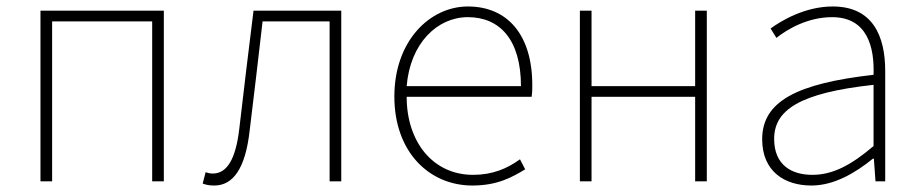

<svg xmlns="http://www.w3.org/2000/svg" viewBox="-20 -560 2844 593"><path d="M105 0H141V-494H450V0H486V-527H105Z M642 13C700 13 738 -40 751 -156C765 -270 778 -381 791 -494H998V0H1034V-527H763C748 -405 733 -284 719 -162C708 -68 681 -24 637 -24C628 -24 622 -26 615 -28L606 7C617 11 626 13 642 13Z M1439 13C1517 13 1562 -13 1602 -37L1586 -68C1546 -39 1501 -20 1441 -20C1317 -20 1236 -122 1236 -261H1622C1624 -275 1624 -286 1624 -297C1624 -453 1547 -540 1425 -540C1308 -540 1198 -434 1198 -262C1198 -90 1306 13 1439 13ZM1236 -294C1247 -427 1331 -507 1425 -507C1524 -507 1589 -437 1589 -294Z M1771 0H1807V-261H2127V0H2163V-527H2127V-294H1807V-527H1771Z M2486 13C2556 13 2622 -26 2676 -70H2679L2684 0H2714V-341C2714 -448 2676 -540 2552 -540C2466 -540 2393 -496 2360 -472L2378 -443C2412 -470 2475 -507 2550 -507C2659 -507 2681 -414 2678 -329C2441 -302 2334 -247 2334 -130C2334 -30 2404 13 2486 13ZM2489 -20C2425 -20 2371 -50 2371 -131C2371 -220 2449 -273 2678 -298V-109C2609 -50 2552 -20 2489 -20Z"/></svg>

Font: Noto Sans CJK HK Thin
Style: Regular
Weight: 100
Designer: Ryoko NISHIZUKA 西塚涼子 (kana, bopomofo & ideographs); Paul D. Hunt (Latin, Greek & Cyrillic); Sandoll Communications 산돌커뮤니
Foundry: Adobe
Version: Version 2.004;hotconv 1.0.118;makeotfexe 2.5.65603